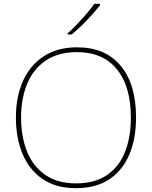

<svg xmlns="http://www.w3.org/2000/svg" viewBox="-20 -972 794 1002"><path d="M690 -358Q690 -250 655.5 -167Q621 -84 551.5 -37Q482 10 376 10Q272 10 202.5 -37.5Q133 -85 98 -168Q63 -251 63 -359Q63 -467 100 -549.5Q137 -632 208.5 -678.5Q280 -725 382 -725Q530 -725 610 -628.5Q690 -532 690 -358ZM90 -359Q90 -259 121 -181.5Q152 -104 216 -59.5Q280 -15 377 -15Q475 -15 538.5 -58.5Q602 -102 632.5 -179.5Q663 -257 663 -358Q663 -521 590 -610.5Q517 -700 382 -700Q284 -700 219 -656Q154 -612 122 -535Q90 -458 90 -359ZM502 -945Q476 -911 435 -868Q394 -825 354 -792H333V-798Q356 -818 382.5 -846Q409 -874 433.5 -902.5Q458 -931 472 -952H502Z"/></svg>

Font: Noto Sans Sinhala UI Thin
Style: Regular
Weight: 100
Designer: Jelle Bosma - Monotype Design Team
Foundry: Monotype Imaging Inc.
Version: Version 2.006; ttfautohint (v1.8.4.7-5d5b)